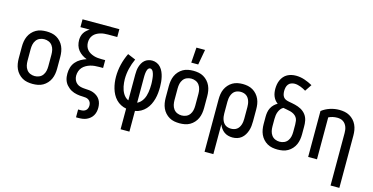

<svg xmlns="http://www.w3.org/2000/svg" viewBox="-91 -1217 3681 1893"><g transform="rotate(15 1750.0 -270.5)"><path d="M250 8Q223 8 196 3Q169 -2 145.5 -15.5Q122 -29 103.5 -49.5Q85 -70 74 -94.5Q63 -119 58.5 -146Q54 -173 54 -200V-320Q54 -347 58.5 -374Q63 -401 74 -425.5Q85 -450 103.5 -470.5Q122 -491 145.5 -504.5Q169 -518 196 -523Q223 -528 250 -528Q277 -528 304 -523Q331 -518 354.5 -504.5Q378 -491 396.5 -470.5Q415 -450 426 -425.5Q437 -401 441.5 -374Q446 -347 446 -320V-200Q446 -173 441.5 -146Q437 -119 426 -94.5Q415 -70 396.5 -49.5Q378 -29 354.5 -15.5Q331 -2 304 3Q277 8 250 8ZM250 -72Q274 -72 296 -81.5Q318 -91 332 -110.5Q346 -130 351 -153Q356 -176 356 -200V-320Q356 -344 351 -367Q346 -390 332 -409.5Q318 -429 296 -438.5Q274 -448 250 -448Q226 -448 204 -438.5Q182 -429 168 -409.5Q154 -390 149 -367Q144 -344 144 -320V-200Q144 -176 149 -153Q154 -130 168 -110.5Q182 -91 204 -81.5Q226 -72 250 -72Z M750 215V135H776Q790 135 804 131.5Q818 128 828.5 118.5Q839 109 843.5 95.5Q848 82 848 68Q848 52 841.5 37.5Q835 23 822 14Q809 5 793.5 2.5Q778 0 762.5 0Q747 0 731.5 -1.5Q716 -3 700.5 -6Q685 -9 670 -14Q655 -19 641.5 -26.5Q628 -34 616 -44Q604 -54 593.5 -65.5Q583 -77 575.5 -91Q568 -105 563.5 -120Q559 -135 557.5 -150.5Q556 -166 556 -181Q556 -213 565.5 -244Q575 -275 596 -299.5Q617 -324 645 -340Q673 -356 703 -366Q678 -375 655 -390.5Q632 -406 615 -427Q598 -448 590 -474.5Q582 -501 582 -529Q582 -548 586.5 -567Q591 -586 601 -602.5Q611 -619 625.5 -632Q640 -645 657 -655H562V-735H938V-655H844Q824 -655 804 -653Q784 -651 764.5 -645Q745 -639 727.5 -629Q710 -619 697 -603.5Q684 -588 678 -569Q672 -550 672 -530Q672 -509 678 -490Q684 -471 697 -455.5Q710 -440 728 -430Q746 -420 765 -414Q784 -408 804 -406Q824 -404 844 -404H882V-324H844Q821 -324 798 -322Q775 -320 753 -313.5Q731 -307 710.5 -295.5Q690 -284 675 -267Q660 -250 652.5 -227.5Q645 -205 645 -182Q645 -160 653.5 -139.5Q662 -119 679 -105Q696 -91 718 -86Q740 -81 761.5 -80Q783 -79 805 -77Q827 -75 847.5 -67.5Q868 -60 886 -47Q904 -34 916 -15.5Q928 3 933 24.5Q938 46 938 68Q938 88 933.5 108.5Q929 129 918.5 147Q908 165 892 178.5Q876 192 857 200.5Q838 209 817 212Q796 215 776 215Z M1205 215V4Q1176 -1 1149 -15Q1122 -29 1101 -51Q1080 -73 1066 -99.5Q1052 -126 1043.5 -155Q1035 -184 1031 -214Q1027 -244 1027 -274Q1027 -338 1042 -400Q1057 -462 1085 -520L1166 -486Q1143 -436 1130 -382.5Q1117 -329 1117 -274Q1117 -256 1119 -237Q1121 -218 1124.5 -200Q1128 -182 1134.5 -164Q1141 -146 1150.5 -130Q1160 -114 1174 -100.5Q1188 -87 1205 -80V-343Q1205 -364 1207 -384.5Q1209 -405 1215 -424.5Q1221 -444 1231 -462Q1241 -480 1256.5 -493.5Q1272 -507 1292 -513.5Q1312 -520 1332 -520Q1357 -520 1380.5 -509.5Q1404 -499 1420.5 -479.5Q1437 -460 1447 -436.5Q1457 -413 1462.5 -388.5Q1468 -364 1470.5 -339Q1473 -314 1473 -289Q1473 -257 1470 -226Q1467 -195 1459 -165Q1451 -135 1437 -106.5Q1423 -78 1402 -55Q1381 -32 1353.5 -16.5Q1326 -1 1295 4V215ZM1295 -80Q1313 -88 1327.5 -102.5Q1342 -117 1352 -134.5Q1362 -152 1368 -171.5Q1374 -191 1377 -210.5Q1380 -230 1381.5 -250Q1383 -270 1383 -290Q1383 -301 1382.5 -311.5Q1382 -322 1381 -332.5Q1380 -343 1379 -353.5Q1378 -364 1376 -374.5Q1374 -385 1371 -395.5Q1368 -406 1363.5 -415.5Q1359 -425 1351 -432.5Q1343 -440 1332 -440Q1323 -440 1316 -433Q1309 -426 1305.5 -417Q1302 -408 1300 -399Q1298 -390 1297 -380.5Q1296 -371 1295.5 -362Q1295 -353 1295 -343Z M1750 8Q1723 8 1696 3Q1669 -2 1645.5 -15.5Q1622 -29 1603.5 -49.5Q1585 -70 1574 -94.5Q1563 -119 1558.5 -146Q1554 -173 1554 -200V-320Q1554 -347 1558.5 -374Q1563 -401 1574 -425.5Q1585 -450 1603.5 -470.5Q1622 -491 1645.5 -504.5Q1669 -518 1696 -523Q1723 -528 1750 -528Q1777 -528 1804 -523Q1831 -518 1854.5 -504.5Q1878 -491 1896.5 -470.5Q1915 -450 1926 -425.5Q1937 -401 1941.5 -374Q1946 -347 1946 -320V-200Q1946 -173 1941.5 -146Q1937 -119 1926 -94.5Q1915 -70 1896.5 -49.5Q1878 -29 1854.5 -15.5Q1831 -2 1804 3Q1777 8 1750 8ZM1750 -72Q1774 -72 1796 -81.5Q1818 -91 1832 -110.5Q1846 -130 1851 -153Q1856 -176 1856 -200V-320Q1856 -344 1851 -367Q1846 -390 1832 -409.5Q1818 -429 1796 -438.5Q1774 -448 1750 -448Q1726 -448 1704 -438.5Q1682 -429 1668 -409.5Q1654 -390 1649 -367Q1644 -344 1644 -320V-200Q1644 -176 1649 -153Q1654 -130 1668 -110.5Q1682 -91 1704 -81.5Q1726 -72 1750 -72ZM1708 -600 1719 -756H1807L1779 -600Z M2062 215V-320Q2062 -347 2066 -373.5Q2070 -400 2081 -424.5Q2092 -449 2110 -469.5Q2128 -490 2151 -503.5Q2174 -517 2200.5 -522.5Q2227 -528 2254 -528Q2281 -528 2307.5 -522.5Q2334 -517 2357 -503.5Q2380 -490 2398 -469.5Q2416 -449 2427 -424.5Q2438 -400 2442 -373.5Q2446 -347 2446 -320V-200Q2446 -175 2443.5 -151Q2441 -127 2433.5 -103.5Q2426 -80 2413 -58.5Q2400 -37 2381 -21.5Q2362 -6 2338.5 1Q2315 8 2290 8Q2267 8 2245 2Q2223 -4 2205 -17Q2187 -30 2173.5 -49Q2160 -68 2152 -89V215ZM2254 -72Q2269 -72 2284.5 -76Q2300 -80 2312.5 -89Q2325 -98 2333.5 -111Q2342 -124 2347 -139Q2352 -154 2354 -169.5Q2356 -185 2356 -200V-320Q2356 -335 2354 -350.5Q2352 -366 2347 -381Q2342 -396 2333.5 -409Q2325 -422 2312.5 -431Q2300 -440 2284.5 -444Q2269 -448 2254 -448Q2239 -448 2223.5 -444Q2208 -440 2195.5 -431Q2183 -422 2174.5 -409Q2166 -396 2161 -381Q2156 -366 2154 -350.5Q2152 -335 2152 -320V-200Q2152 -185 2154 -169.5Q2156 -154 2161 -139Q2166 -124 2174.5 -111Q2183 -98 2195.5 -89Q2208 -80 2223.5 -76Q2239 -72 2254 -72Z M2750 8Q2723 8 2696 3Q2669 -2 2645.5 -15.5Q2622 -29 2603.5 -49.5Q2585 -70 2574 -94.5Q2563 -119 2558.5 -146Q2554 -173 2554 -200V-275Q2554 -298 2558 -321Q2562 -344 2572.5 -364.5Q2583 -385 2599.5 -401.5Q2616 -418 2636 -429Q2620 -440 2608 -455.5Q2596 -471 2588.5 -489Q2581 -507 2578 -526.5Q2575 -546 2575 -565Q2575 -588 2579 -611Q2583 -634 2592.5 -655Q2602 -676 2617 -693.5Q2632 -711 2652 -722Q2672 -733 2694.5 -738Q2717 -743 2740 -743Q2785 -743 2828 -728.5Q2871 -714 2910 -692L2864 -623Q2851 -631 2837 -638Q2823 -645 2808.5 -650.5Q2794 -656 2778.5 -659.5Q2763 -663 2748 -663Q2730 -663 2712.5 -656.5Q2695 -650 2684 -635.5Q2673 -621 2669 -603Q2665 -585 2665 -567Q2665 -551 2668.5 -534.5Q2672 -518 2682 -505Q2692 -492 2707.5 -486Q2723 -480 2739 -477Q2755 -474 2771.5 -471Q2788 -468 2803.5 -464Q2819 -460 2834.5 -454.5Q2850 -449 2864.5 -441Q2879 -433 2891.5 -422.5Q2904 -412 2914 -399Q2924 -386 2930.5 -371Q2937 -356 2940.5 -340Q2944 -324 2945 -307.5Q2946 -291 2946 -275V-200Q2946 -173 2941.5 -146Q2937 -119 2926 -94.5Q2915 -70 2896.5 -49.5Q2878 -29 2854.5 -15.5Q2831 -2 2804 3Q2777 8 2750 8ZM2750 -72Q2774 -72 2796 -81.5Q2818 -91 2832 -110.5Q2846 -130 2851 -153Q2856 -176 2856 -200V-275Q2856 -294 2853 -313.5Q2850 -333 2839 -348.5Q2828 -364 2811 -374Q2794 -384 2775.5 -389Q2757 -394 2738 -397Q2719 -400 2701 -404Q2684 -395 2673 -380Q2662 -365 2655.5 -348Q2649 -331 2646.5 -312.5Q2644 -294 2644 -275V-200Q2644 -176 2649 -153Q2654 -130 2668 -110.5Q2682 -91 2704 -81.5Q2726 -72 2750 -72Z M3348 215V-320Q3348 -336 3346 -351.5Q3344 -367 3338.5 -382Q3333 -397 3323.5 -410Q3314 -423 3300.5 -432Q3287 -441 3271.5 -444.5Q3256 -448 3240 -448Q3217 -448 3194.5 -443Q3172 -438 3152 -428V0H3062V-469Q3100 -498 3146 -513Q3192 -528 3240 -528Q3267 -528 3294 -523Q3321 -518 3345 -504.5Q3369 -491 3387.5 -471Q3406 -451 3417.5 -426Q3429 -401 3433.5 -374Q3438 -347 3438 -320V215Z"/></g></svg>

Font: Iosevka Bendy Medium
Style: Regular
Weight: 500
Monospace: yes
Designer: Belleve Invis
Foundry: Belleve Invis
Version: Version 30.1.2